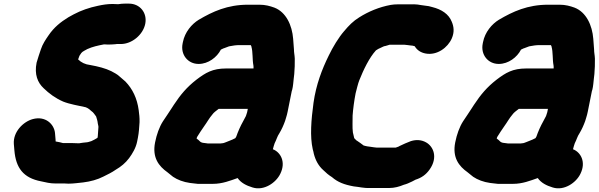

<svg xmlns="http://www.w3.org/2000/svg" viewBox="-20 -807 3309 1060"><path d="M412 -481C414.6 -487 416.8 -493 418.6 -499C421.6 -503.7 424.9 -508.7 428.6 -514C435 -523.2 452.6 -530.1 462 -536C491 -549.2 519.4 -555.3 554.2 -562H557.2C561.9 -562 567.8 -561.7 575 -561C589.7 -561 604.1 -561.7 618.4 -563C621.2 -563.7 623.3 -564 624.6 -564H647.6C708.1 -564 769.8 -615.1 781.9 -675.5C793.9 -735.9 752.7 -787 692.1 -787H669.1C658.4 -787 646.6 -786 633.5 -784H628.5C618.6 -784.7 609.7 -785 601.7 -785C573.4 -785 547 -780.8 520.7 -775C473.3 -765.3 426.6 -749 387.3 -728L358.1 -712C314.7 -685.5 277.8 -655.8 248.2 -612C232.3 -589.3 214.7 -562.7 205.8 -535C198.3 -512 188.6 -485.5 182 -461C169 -395.9 187.9 -350.7 220.9 -320C251 -290.6 285.8 -264.8 329.1 -246C365.1 -231.7 412.7 -224 452.9 -215C467.5 -209.8 476.3 -201.2 485.5 -193C494.9 -187.8 504.1 -172.4 510.7 -164C514.7 -150.7 518.4 -140.9 520 -125C521.5 -115.9 524.8 -109.1 523 -100C522.2 -84.1 521.2 -68.6 519.8 -54L518.2 -46C508.3 -39.2 494.8 -33.1 484.6 -28C483.9 -28 482.9 -27.7 481.4 -27C472.4 -24.2 463.1 -21 455.2 -21L436.8 -19C430.7 -18.3 424.1 -17.3 417.2 -16H412.2C403 -16.7 393.1 -17 382.4 -17H328.4C315.1 -20.5 304.2 -23.4 287.2 -26C286.5 -29.3 286.3 -33.3 286.6 -38L283.6 -73C278.6 -121.5 231.2 -168.4 160.8 -149.5C108.2 -135.3 51.5 -78.9 56.4 -12L59.4 23C67.5 120 108.7 175.2 206.3 194C233.6 199.7 254.5 206 287.9 206H337.9C345.2 206 351.8 206.3 357.7 207C385.2 207 415.3 202.4 440.1 200C479.2 195.2 518.9 184.4 550.5 168C573.6 156.6 598 144.9 619 130C648.4 112.8 672.2 93.4 692.8 66C711.6 40.3 730.1 9.6 737 -25L741.2 -46C747.4 -77.1 748.2 -103.3 750.4 -132C751.1 -160.4 748.5 -174.2 745.7 -199C737 -264.1 712 -315.9 672.3 -357C658.8 -369.1 650.7 -375.5 639.9 -385C625.6 -398.3 611.4 -404.7 594.6 -414C561.8 -430.2 521.7 -440.1 478.4 -448C449.9 -451.2 428 -462.5 412.4 -478H411.4Z M1076.6 -454C1129.9 -454 1177.7 -490.7 1199.4 -533C1204.6 -535.7 1209.4 -538 1213.8 -540H1214.8C1223.5 -543.3 1233.2 -547 1244 -551C1245.5 -551.7 1247.2 -552 1249.2 -552C1265.4 -555.4 1284.7 -558 1302.4 -558H1364.4C1366.4 -554.7 1367.6 -552.3 1368 -551L1367.8 -550C1376.7 -520.4 1372.6 -478 1379 -446C1379 -443 1380.6 -434 1379.6 -429H1228.6C1153.4 -429 1114.6 -405.3 1064.3 -367C1011.2 -325.6 977.3 -285.2 939.5 -228L927.9 -210C910.8 -184.5 896.1 -161 879.4 -137C859.5 -105.9 844.8 -64.3 836.2 -21C819.4 63.2 856.9 110.5 904.3 144C908.9 147.3 911.8 149.7 912.9 151L935.3 169C959.2 185.3 992.6 198.1 1028.5 203L1045.1 205C1053.5 206.3 1062.3 207.3 1071.5 208H1155.5C1208 208 1251.3 190.2 1291.9 176C1310.1 202.1 1339.1 217.3 1374.5 228C1437.5 247.8 1504.1 201.8 1527.7 152C1559.5 87.3 1529.3 33.4 1486.6 17L1487.2 14C1489.1 4.8 1493.5 -7 1496.2 -16C1506.3 -34.9 1510.4 -54.2 1522.2 -71C1535.1 -92.5 1545.5 -115.7 1553.8 -139L1559.3 -157C1562.8 -167.7 1565.7 -179 1568.1 -191L1590.7 -304C1591.4 -307.3 1592.2 -310 1593.3 -312C1598.2 -331.2 1599.5 -355.6 1601.7 -374L1604.5 -398C1606.8 -429.8 1608.1 -452.5 1607.4 -483C1606.6 -504.6 1602.8 -514.7 1602.8 -535C1601.5 -555.2 1599.7 -572.8 1598.4 -593C1592.6 -667.2 1559.7 -740 1494.7 -765C1470.6 -773.6 1445.5 -781 1411.9 -781H1348.9C1235.6 -781 1154.4 -743.3 1077.4 -698C1038.3 -674 1000.8 -630.2 989.8 -575L988 -566C976 -505.7 1016.7 -454 1076.6 -454ZM1348.1 -206 1344.3 -187C1342.5 -181 1340.7 -175.7 1339.1 -171C1338.6 -168.3 1337.3 -165.3 1335.3 -162C1328.5 -146.8 1317.2 -130 1311.4 -117L1301 -95C1298.2 -87.7 1295 -80 1291.4 -72C1287.8 -63.3 1283 -42 1274.4 -42C1261.8 -34.6 1241.4 -28.4 1227.4 -22C1220.8 -19.9 1214.3 -16 1205.2 -16C1202.4 -15.3 1200 -15 1198 -15H1127C1125 -15 1122.7 -15.3 1120.2 -16L1104.6 -18C1099.1 -18 1087.7 -21.6 1084.2 -26C1079.3 -31.3 1073 -36.7 1065.4 -42L1066 -45C1066.4 -47 1067.1 -49 1068.2 -51C1081.1 -71.6 1092.3 -89.1 1107 -110C1122.5 -131 1134.7 -154.4 1151.7 -174C1161.1 -187.4 1171.6 -193.1 1187.1 -206Z M2130.8 -560H2212.8L2231.4 -558C2239.7 -557.2 2249.4 -555 2256.8 -555C2260 -554.3 2264.1 -553.3 2269.2 -552L2270 -551C2283.1 -529.7 2303.1 -516.5 2330.1 -511.5C2392.7 -499.9 2452.2 -544.1 2474.3 -595C2489.3 -629.8 2485.8 -659.6 2474.1 -687C2457.6 -729 2418.2 -755.2 2366.3 -768L2347.3 -773C2334 -775.3 2318.8 -777.4 2303.5 -779L2285.1 -782C2272 -783.3 2259.1 -783.7 2246.3 -783H2175.3C2162.6 -783 2150.1 -782 2137.7 -780C2073.7 -768.4 2013.7 -743.2 1962.9 -711C1930.1 -691 1905.7 -665.8 1879.8 -635C1849.5 -600.1 1817.3 -546.9 1794.8 -500C1757.3 -423.7 1725.2 -340 1710.9 -240C1698.1 -145.4 1690.5 -54.9 1706.6 17C1709.4 26.3 1711.4 34.7 1712.6 42C1721.9 78.5 1739 109.4 1764.6 132C1779.4 146.7 1794.2 159.4 1812.9 171C1844.2 198.6 1880.5 212.5 1932.7 222C1965 225 1988.8 232.6 2024.9 231H2127.9C2158.2 231 2185.4 223.2 2209.5 213C2224.7 209.4 2237.7 203.3 2255.1 195C2261.9 191 2268.2 187.7 2274.1 185C2306.5 174.9 2331.8 157.6 2352.4 128C2398 62.9 2374 2.2 2332.2 -21C2307 -35 2279.1 -37.3 2248.6 -28C2225.9 -19 2207.7 -11.8 2186.2 -1C2181.1 3.3 2170.5 5.2 2164.4 8H2060.4L2042.8 6C2030.8 4.6 2020.9 2.3 2007.8 1L1998.2 -1C1994.5 -2.3 1990.7 -3.3 1986.8 -4L1986 -5C1975 -13.4 1962.1 -22.8 1951 -30H1950C1946.1 -34 1941.9 -38 1937.4 -42C1936.8 -44 1936.2 -44.8 1935.2 -46C1933.6 -54.7 1931.2 -64.7 1928.2 -76C1924.5 -103.8 1927.1 -139.7 1926.7 -169C1929 -202.4 1935.4 -252.6 1943.3 -292C1947.3 -307.4 1957.2 -348.8 1963.7 -364C1986.8 -422 2018.6 -488.5 2055.6 -529C2059.6 -532.4 2077.1 -542 2083.6 -544C2090.1 -547 2100.5 -553 2107.4 -553C2113.7 -555.5 2124.2 -557 2130.8 -560Z M2733.6 -454C2786.9 -454 2834.7 -490.7 2856.4 -533C2861.6 -535.7 2866.4 -538 2870.8 -540H2871.8C2880.5 -543.3 2890.2 -547 2901 -551C2902.5 -551.7 2904.2 -552 2906.2 -552C2922.4 -555.4 2941.7 -558 2959.4 -558H3021.4C3023.4 -554.7 3024.6 -552.3 3025 -551L3024.8 -550C3033.7 -520.4 3029.6 -478 3036 -446C3036 -443 3037.6 -434 3036.6 -429H2885.6C2810.4 -429 2771.6 -405.3 2721.3 -367C2668.2 -325.6 2634.3 -285.2 2596.5 -228L2584.9 -210C2567.8 -184.5 2553.1 -161 2536.4 -137C2516.5 -105.9 2501.8 -64.3 2493.2 -21C2476.4 63.2 2513.9 110.5 2561.3 144C2565.9 147.3 2568.8 149.7 2569.9 151L2592.3 169C2616.2 185.3 2649.6 198.1 2685.5 203L2702.1 205C2710.5 206.3 2719.3 207.3 2728.5 208H2812.5C2865 208 2908.3 190.2 2948.9 176C2967.1 202.1 2996.1 217.3 3031.5 228C3094.5 247.8 3161.1 201.8 3184.7 152C3216.5 87.3 3186.3 33.4 3143.6 17L3144.2 14C3146.1 4.8 3150.5 -7 3153.2 -16C3163.3 -34.9 3167.4 -54.2 3179.2 -71C3192.1 -92.5 3202.5 -115.7 3210.8 -139L3216.3 -157C3219.8 -167.7 3222.7 -179 3225.1 -191L3247.7 -304C3248.4 -307.3 3249.2 -310 3250.3 -312C3255.2 -331.2 3256.5 -355.6 3258.7 -374L3261.5 -398C3263.8 -429.8 3265.1 -452.5 3264.4 -483C3263.6 -504.6 3259.8 -514.7 3259.8 -535C3258.5 -555.2 3256.7 -572.8 3255.4 -593C3249.6 -667.2 3216.7 -740 3151.7 -765C3127.6 -773.6 3102.5 -781 3068.9 -781H3005.9C2892.6 -781 2811.4 -743.3 2734.4 -698C2695.3 -674 2657.8 -630.2 2646.8 -575L2645 -566C2633 -505.7 2673.7 -454 2733.6 -454ZM3005.1 -206 3001.3 -187C2999.5 -181 2997.7 -175.7 2996.1 -171C2995.6 -168.3 2994.3 -165.3 2992.3 -162C2985.5 -146.8 2974.2 -130 2968.4 -117L2958 -95C2955.2 -87.7 2952 -80 2948.4 -72C2944.8 -63.3 2940 -42 2931.4 -42C2918.8 -34.6 2898.4 -28.4 2884.4 -22C2877.8 -19.9 2871.3 -16 2862.2 -16C2859.4 -15.3 2857 -15 2855 -15H2784C2782 -15 2779.7 -15.3 2777.2 -16L2761.6 -18C2756.1 -18 2744.7 -21.6 2741.2 -26C2736.3 -31.3 2730 -36.7 2722.4 -42L2723 -45C2723.4 -47 2724.1 -49 2725.2 -51C2738.1 -71.6 2749.3 -89.1 2764 -110C2779.5 -131 2791.7 -154.4 2808.7 -174C2818.1 -187.4 2828.6 -193.1 2844.1 -206Z"/></svg>

Font: Smoothie
Style: BlkIt
Weight: 900
Foundry: Cannot Into Space Fonts
Version: Version 0.8